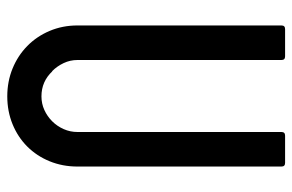

<svg xmlns="http://www.w3.org/2000/svg" viewBox="-158 -660 804 528"><g transform="rotate(90 244.0 -396.0)"><path d="M353 -778H428Q438 -778 438 -768V-207Q438 -166 423.5 -130.5Q409 -95 383 -69Q357 -43 321.5 -28.5Q286 -14 245 -14Q204 -14 168.5 -28.5Q133 -43 106.5 -69Q80 -95 65 -130.5Q50 -166 50 -207V-768Q50 -778 60 -778H135Q145 -778 145 -768V-207Q145 -187 153.5 -169Q162 -151 176 -137V-138Q204 -108 245 -108Q265 -108 282.5 -116Q300 -124 313.5 -137.5Q327 -151 335 -169Q343 -187 343 -207V-768Q343 -778 353 -778Z"/></g></svg>

Font: Kanalisirung
Style: Regular
Weight: 500
Designer: Peter Wiegel
Foundry: Peter Wiegel
Version: 1.000